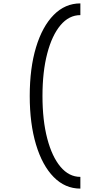

<svg xmlns="http://www.w3.org/2000/svg" viewBox="-20 -965 640 1130"><path d="M453 145Q363 145 296 77Q229 9 192 -114Q155 -237 155 -400Q155 -564 192 -686.5Q229 -809 296 -877Q363 -945 453 -945V-876Q386 -876 336 -816.5Q286 -757 258 -650Q230 -543 230 -400Q230 -257 258 -150Q286 -43 336 16.5Q386 76 453 76Z"/></svg>

Font: Victor Mono Thin
Style: Regular
Weight: 400
Monospace: yes
Version: Version 1.561;gftools[0.9.30]